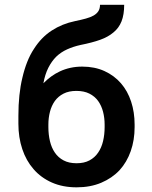

<svg xmlns="http://www.w3.org/2000/svg" viewBox="-20 -780 640 810"><path d="M326.7 -499Q300.8 -499 277.3 -493.9Q253.9 -488.8 232.9 -479Q213.9 -470.2 196.3 -457.5Q178.7 -444.8 163.1 -428.7Q169.9 -466.3 183.8 -493.9Q197.8 -521.5 217.3 -541Q237.3 -560.1 263.2 -571.8Q289.1 -583.5 319.8 -590.3Q369.1 -600.1 402.6 -612.1Q436 -624 458.5 -643.1Q481.4 -661.6 492.7 -689.9Q503.9 -718.3 503.9 -759.8H401.9Q401.9 -744.1 395.3 -733.4Q388.7 -722.7 375.5 -714.8Q361.8 -707 342.3 -701.7Q322.8 -696.3 296.4 -690.9Q242.2 -679.7 198.2 -651.1Q154.3 -622.6 123.5 -574.2Q106.9 -549.3 94.7 -518.3Q82.5 -487.3 74.2 -451.2Q65.9 -417 61.8 -377.2Q57.6 -337.4 57.6 -291.5V-257.8Q57.6 -200.2 74 -151.1Q90.3 -102.1 121.6 -66.4Q152.8 -30.3 198.7 -10Q244.6 10.3 303.2 10.3Q361.3 10.3 407 -9Q452.6 -28.3 484.4 -62Q515.1 -95.7 531.5 -142.3Q547.9 -189 547.9 -243.7V-254.4Q547.9 -306.6 533.2 -351.3Q518.6 -396 490.2 -428.7Q461.9 -461.4 420.7 -480.2Q379.4 -499 326.7 -499ZM302.2 -396.5Q334.5 -396.5 357.2 -385Q379.9 -373.5 394 -354Q408.2 -334 414.8 -308.3Q421.4 -282.7 421.4 -254.4V-243.7Q421.4 -212.4 414.8 -184.6Q408.2 -156.7 394 -136.2Q379.9 -115.2 357.4 -103.3Q335 -91.3 303.2 -91.3Q271 -91.3 248.3 -103.3Q225.6 -115.2 211.4 -136.2Q197.3 -156.7 190.7 -184.6Q184.1 -212.4 184.1 -243.7V-254.4Q184.1 -282.7 190.7 -308.3Q197.3 -334 211.4 -354Q225.6 -373.5 248 -385Q270.5 -396.5 302.2 -396.5Z"/></svg>

Font: Roboto Mono SemiBold
Style: Regular
Weight: 600
Monospace: yes
Designer: Google
Version: Version 3.000